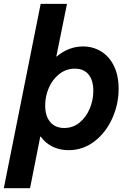

<svg xmlns="http://www.w3.org/2000/svg" viewBox="-53 -772 668 997"><path d="M158.2 -752H294.9L239.3 -478H240.7Q303.7 -530.8 377.9 -530.8Q429.2 -530.8 471.4 -505.4Q513.7 -480 538.3 -430.2Q563 -380.4 563 -311Q563 -230.5 529.8 -157Q496.6 -83.5 437.3 -37.8Q377.9 7.8 303.2 7.8Q256.8 7.8 219.7 -10.5Q182.6 -28.8 158.2 -63H156.2L103 205.1H-33.2ZM431.6 -300.3Q431.6 -354.5 407 -385Q382.3 -415.5 335.9 -415.5Q291 -415.5 255.6 -388.2Q220.2 -360.8 200.9 -316.7Q181.6 -272.5 181.6 -224.6Q181.6 -169.4 207.8 -138.4Q233.9 -107.4 280.8 -107.4Q325.7 -107.4 359.9 -135.3Q394 -163.1 412.8 -207.5Q431.6 -252 431.6 -300.3Z"/></svg>

Font: Reddit Sans Fudge
Style: Bold
Weight: 700
Italic angle: -11.25°
Designer: Stephen Hutchings
Version: Version 1.013